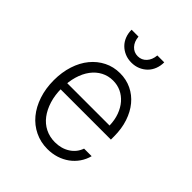

<svg xmlns="http://www.w3.org/2000/svg" viewBox="-212 -885 1023 1023"><g transform="rotate(45 300.0 -373.5)"><path d="M122 -265H520V-289Q520 -347 504 -395Q488 -443 459.5 -477.5Q431 -512 391.5 -531Q352 -550 305 -550Q256 -550 215 -529.5Q174 -509 144 -472.5Q114 -436 97.5 -385Q81 -334 81 -274Q81 -212 98.5 -159.5Q116 -107 147 -69.5Q178 -32 221.5 -11Q265 10 316 10Q352 10 383.5 0Q415 -10 440.5 -28.5Q466 -47 484 -73Q502 -99 510 -130H453Q439 -90 403 -67Q367 -44 319 -44Q279 -44 246 -60.5Q213 -77 190 -107.5Q167 -138 154 -180Q141 -222 141 -273Q141 -323 153 -364Q165 -405 187 -434.5Q209 -464 239.5 -480Q270 -496 306 -496Q339 -496 366.5 -483Q394 -470 415 -446Q436 -422 448.5 -388Q461 -354 462 -313H122ZM236 -757H184Q184 -730 193 -707Q202 -684 218.5 -667.5Q235 -651 257.5 -641.5Q280 -632 307 -632Q334 -632 356.5 -641.5Q379 -651 395.5 -667.5Q412 -684 421 -707Q430 -730 430 -757H378Q375 -722 355.5 -701Q336 -680 307 -680Q278 -680 258.5 -701Q239 -722 236 -757Z"/></g></svg>

Font: CommitMonoV143 ExtLt
Style: Regular
Weight: 200
Monospace: yes
Designer: Eigil Nikolajsen
Foundry: Eigil Nikolajsen
Version: Version 1.143